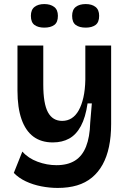

<svg xmlns="http://www.w3.org/2000/svg" viewBox="-20 -747 635 945"><path d="M264 178Q224 178 183 170Q142 162 107 145.5Q72 129 48 104L90 -1Q119 32 165 49Q211 66 258 66Q313 66 349 43.5Q385 21 403.5 -25.5Q422 -72 424 -143L432 -238H411Q401 -169 378 -126.5Q355 -84 320.5 -65Q286 -46 240 -46Q183 -46 144.5 -74.5Q106 -103 86 -160Q66 -217 66 -301V-523H193V-331Q193 -237 216 -194.5Q239 -152 286 -152Q312 -152 332.5 -165Q353 -178 367.5 -204Q382 -230 390.5 -267.5Q399 -305 400 -355V-523H527V-137Q527 -75 516.5 -25Q506 25 485 63Q464 101 432.5 127Q401 153 359 165.5Q317 178 264 178ZM402 -611Q371 -611 353 -624Q335 -637 335 -669Q335 -699 353 -713Q371 -727 402 -727Q432 -727 450 -713Q468 -699 468 -669Q468 -637 450 -624Q432 -611 402 -611ZM198 -611Q168 -611 150 -624Q132 -637 132 -669Q132 -699 150 -713Q168 -727 198 -727Q228 -727 246.5 -713Q265 -699 265 -669Q265 -637 247 -624Q229 -611 198 -611Z"/></svg>

Font: Bricolage Grotesque 16pt SemiBold
Style: Regular
Weight: 600
Version: Version 1.001;gftools[0.9.33.dev8+g029e19f]